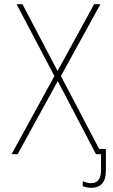

<svg xmlns="http://www.w3.org/2000/svg" viewBox="-20 -734 540 914"><path d="M35 0 239 -372 59 -714H87L254 -396L428 -714H458L270 -372L452 -25H484V79Q484 160 414 160Q403 160 393.5 158Q384 156 374 152V129Q397 138 414 138Q461 138 461 75V0H437L255 -348L64 0Z"/></svg>

Font: Noto Sans Mono ExtraCondensed Thin
Style: Regular
Weight: 100
Width: 2
Designer: Monotype Design Team
Foundry: Monotype Imaging Inc.
Version: Version 2.014; ttfautohint (v1.8.4.7-5d5b)